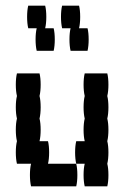

<svg xmlns="http://www.w3.org/2000/svg" viewBox="-20 -660 440 680"><path d="M150 -80H250Q254 -64 254 -40Q254 -17 250 0H90Q86 -17 86 -40Q86 -64 90 -80H40Q36 -97 36 -120Q36 -144 40 -160Q36 -177 36 -200Q36 -224 40 -240Q36 -257 36 -280Q36 -304 40 -320Q36 -337 36 -360Q36 -384 40 -400H120Q124 -384 124 -360Q124 -337 120 -320Q124 -304 124 -280Q124 -257 120 -240Q124 -224 124 -200Q124 -177 120 -160H150Q154 -144 154 -120Q154 -97 150 -80ZM364 -280Q364 -257 360 -240Q364 -224 364 -200Q364 -177 360 -160Q364 -144 364 -120Q364 -97 360 -80Q364 -64 364 -40Q364 -17 360 0H280Q276 -17 276 -40Q276 -64 280 -80H250Q246 -97 246 -120Q246 -144 250 -160H280Q276 -177 276 -200Q276 -224 280 -240Q276 -257 276 -280Q276 -304 280 -320Q276 -337 276 -360Q276 -384 280 -400H360Q364 -384 364 -360Q364 -337 360 -320Q364 -304 364 -280ZM170 -560Q174 -544 174 -520Q174 -497 170 -480H110Q106 -497 106 -520Q106 -544 110 -560H80Q76 -577 76 -600Q76 -624 80 -640H140Q144 -624 144 -600Q144 -577 140 -560ZM294 -520Q294 -497 290 -480H230Q226 -497 226 -520Q226 -544 230 -560H200Q196 -577 196 -600Q196 -624 200 -640H260Q264 -624 264 -600Q264 -577 260 -560H290Q294 -544 294 -520Z"/></svg>

Font: VT323
Style: Regular
Weight: 400
Monospace: yes
Designer: Peter Hull
Version: Version 2.000